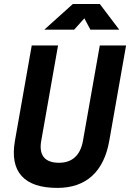

<svg xmlns="http://www.w3.org/2000/svg" viewBox="-20 -918 643 948"><path d="M263.2 9.8C404.8 9.8 492.7 -69.8 519.5 -222.7L602.5 -693.4H472.7L389.6 -222.7C377 -151.4 336.4 -114.3 271.5 -114.3C201.2 -114.3 170.9 -151.4 183.6 -222.7L266.6 -693.4H136.7L53.7 -222.7C26.9 -69.8 98.6 9.8 263.2 9.8ZM198.7 -771.5H346.2L396.5 -827.6L426.3 -771.5H568.8L472.7 -898.4H339.8Z"/></svg>

Font: Cascadia Code NF
Style: Bold Italic
Weight: 700
Italic angle: -10°
Monospace: yes
Designer: Aaron Bell
Foundry: Saja Typeworks
Version: Version 2404.023